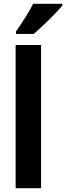

<svg xmlns="http://www.w3.org/2000/svg" viewBox="-20 -999 351 1019"><path d="M311 -970V-979H156C133 -934 99 -881 65 -832V-819H159C207 -860 281 -932 311 -970ZM198 0V-760H63V0Z"/></svg>

Font: Noto Sans Devanagari Condensed
Style: Bold
Weight: 700
Width: 3
Designer: Jelle Bosma - Monotype Design Team
Foundry: Monotype Imaging Inc.
Version: Version 2.004